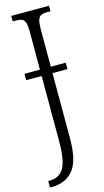

<svg xmlns="http://www.w3.org/2000/svg" viewBox="-143 -758 563 1042"><g transform="rotate(-15 138.5 -237.0)"><path d="M258 -356H174V12Q174 137 131 188.5Q88 240 11 240H0V204H5Q62 204 87.5 161.5Q113 119 113 13V-356H26V-392H113V-606Q113 -639 107.5 -655.5Q102 -672 90.5 -677.5Q79 -683 57 -683H38V-714H250V-683H231Q209 -683 197 -677Q185 -671 179.5 -654.5Q174 -638 174 -604V-392H258Z"/></g></svg>

Font: Noto Serif CondLight
Style: Regular
Weight: 300
Width: 3
Designer: Monotype Design Team
Foundry: Monotype Imaging Inc.
Version: Version 1.001